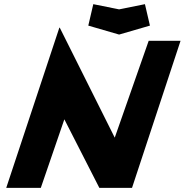

<svg xmlns="http://www.w3.org/2000/svg" viewBox="-20 -902 897 922"><path d="M265 -769H267L531 -241L694 -706H847L614 0H457L289 -329L176 0H10ZM404 -779 428 -882 552 -857 676 -882 700 -779 552 -736Z"/></svg>

Font: Lineal Heavy
Style: Regular
Weight: 900
Designer: Created by Frank Adebiaye with contributions from Anton Moglia & Ariel Martín Pérez
Created by Frank ADEBIAYE with FontF
Foundry: Velvetyne Type Foundry
Version: Version 2.000